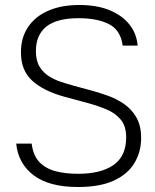

<svg xmlns="http://www.w3.org/2000/svg" viewBox="-20 -737 621 770"><path d="M472 -554Q464 -616 417.5 -640Q371 -664 295 -664Q208 -664 166 -630.5Q124 -597 124 -532Q124 -494 138.5 -470Q153 -446 176 -431.5Q199 -417 225 -408.5Q251 -400 273 -394L350 -373Q379 -365 413 -353Q447 -341 477.5 -320Q508 -299 527 -266Q546 -233 546 -184Q546 -128 519 -83Q492 -38 436 -12.5Q380 13 293 13Q177 13 115 -34Q53 -81 45 -161H107Q113 -113 138 -87Q163 -61 202.5 -50.5Q242 -40 293 -40Q385 -40 435.5 -75.5Q486 -111 486 -186Q486 -231 464.5 -257Q443 -283 407.5 -298Q372 -313 331 -324L235 -350Q153 -373 108.5 -414Q64 -455 64 -527Q64 -586 92.5 -628.5Q121 -671 173.5 -694Q226 -717 298 -717Q368 -717 418.5 -696.5Q469 -676 498.5 -639.5Q528 -603 532 -554Z"/></svg>

Font: 42dot Sans Light Light
Style: Regular
Weight: 300
Version: Version 1.000